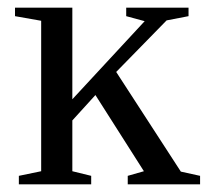

<svg xmlns="http://www.w3.org/2000/svg" viewBox="-20 -479 540 499"><path d="M168 -221 356 -424 308 -437V-459H470V-437L413 -426L282 -292L450 -33L500 -22V0H312V-22L354 -34L228 -232L168 -166V-34L217 -22V0H29V-22L87 -34V-425L19 -437V-459H168Z"/></svg>

Font: Libra Serif Modern
Style: Regular
Weight: 400
Designer: Stefan Peev, Context Ltd
Foundry: Stefan Peev, Context Ltd
Version: Version 1.000